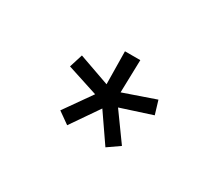

<svg xmlns="http://www.w3.org/2000/svg" viewBox="-51 -806 415 365"><g transform="rotate(30 157.0 -623.5)"><path d="M89.8 -553.2 131.8 -612.8 64 -634.8 73.2 -664.1 141.1 -640.1 140.1 -711.9H173.8L171.9 -640.1L241.2 -664.1L250 -634.8L182.1 -612.8L225.1 -553.2L199.2 -535.2L157.2 -596.2L115.2 -535.2Z"/></g></svg>

Font: Rawline Light
Style: Regular
Weight: 300
Designer: Matt McInerney, Pablo Impallari, Rodrigo Fuenzalida
Foundry: Matt McInerney, Pablo Impallari, Rodrigo Fuenzalida
Version: Version 4.020;PS 004.020;hotconv 1.0.88;makeotf.lib2.5.64775